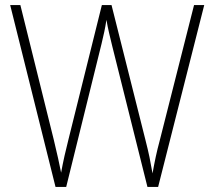

<svg xmlns="http://www.w3.org/2000/svg" viewBox="-20 -734 841 754"><path d="M782 -714 601 0H559L421 -552Q414 -581 408.5 -604Q403 -627 398 -656Q394 -630 389.5 -609Q385 -588 379 -563L240 0H198L20 -714H60L191 -186Q201 -144 208 -113Q215 -82 220 -56Q226 -89 233.5 -122.5Q241 -156 249 -187L380 -714H418L551 -185Q561 -146 567 -117Q573 -88 579 -53Q585 -87 591.5 -117.5Q598 -148 608 -185L742 -714Z"/></svg>

Font: Noto Sans Gujarati SemiCondensed ExtraLight
Style: Regular
Weight: 200
Width: 4
Designer: Jelle Bosma - Monotype Design Team, Universal Thirst
Foundry: Monotype Imaging Inc.
Version: Version 2.106; ttfautohint (v1.8.4.7-5d5b)